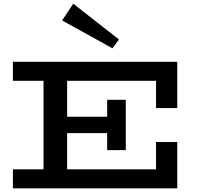

<svg xmlns="http://www.w3.org/2000/svg" viewBox="-20 -1021 1076 1041"><path d="M50 0V-103H826V-251H941V0ZM216 -57V-621H344V-57ZM267 -299V-388H618V-299ZM561 -207V-480H662V-207ZM826 -435V-583H50V-686H941V-435ZM590 -759 317 -910 377 -1001 625 -807Z"/></svg>

Font: BioRhyme SemiExpanded SemiBold
Style: Regular
Weight: 600
Width: 6
Designer: Aoife Mooney
Foundry: Aoife Mooney Type
Version: Version 1.600;gftools[0.9.33]